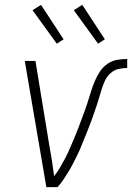

<svg xmlns="http://www.w3.org/2000/svg" viewBox="-20 -771 544 791"><path d="M217 0H171L82 -520H126L183 -173Q189 -141 194 -109Q199 -77 203 -45Q217 -63 228 -82Q239 -101 249 -120Q259 -139 267.5 -159Q276 -179 284.5 -198.5Q293 -218 300.5 -238Q308 -258 315.5 -278Q323 -298 330.5 -318.5Q338 -339 344 -359Q350 -379 356.5 -399Q363 -419 371.5 -439Q380 -459 392.5 -477.5Q405 -496 423.5 -508.5Q442 -521 463 -524.5Q484 -528 504 -528V-491Q487 -491 469 -487Q451 -483 436 -470Q421 -457 413 -440Q405 -423 399.5 -405.5Q394 -388 389 -370.5Q384 -353 378 -335.5Q372 -318 366 -300.5Q360 -283 353.5 -265.5Q347 -248 340 -231Q333 -214 326 -196.5Q319 -179 312 -162Q305 -145 296.5 -128Q288 -111 279.5 -94.5Q271 -78 261 -62Q251 -46 240.5 -30Q230 -14 217 0ZM384 -591 284 -729 319 -751 412 -609ZM214 -591 114 -729 149 -751 242 -609Z"/></svg>

Font: Iosevka Extralight Oblique
Style: Regular
Weight: 200
Italic angle: -9°
Monospace: yes
Designer: Belleve Invis
Foundry: Belleve Invis
Version: Version 32.5.0; ttfautohint (v1.8.4)